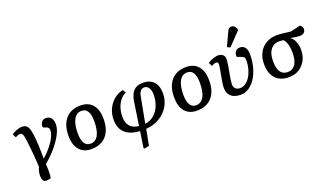

<svg xmlns="http://www.w3.org/2000/svg" viewBox="-87 -1464 4034 2349"><g transform="rotate(-20 1930.0 -290.0)"><path d="M213 188Q161 188 161 104Q161 77 167.5 49Q174 21 186 -1Q184 -41 182.5 -69.5Q181 -98 178.5 -127Q176 -156 172.5 -195.5Q169 -235 162 -297Q155 -364 148.5 -399Q142 -434 132 -446.5Q122 -459 106 -459Q76 -459 44 -437L21 -485Q37 -498 61.5 -509Q86 -520 110.5 -527Q135 -534 154 -534Q192 -534 214 -516Q236 -498 248.5 -451.5Q261 -405 267 -320Q270 -293 271.5 -252.5Q273 -212 274 -166Q275 -120 275 -76Q331 -124 375.5 -179Q420 -234 445.5 -285.5Q471 -337 471 -374Q471 -411 439 -423L395 -438Q391 -480 411 -507Q431 -534 467 -534Q511 -534 535 -504.5Q559 -475 559 -420Q559 -366 523.5 -295.5Q488 -225 424.5 -149.5Q361 -74 277 -4Q278 11 279 31.5Q280 52 280.5 70.5Q281 89 281 99Q281 152 273 178Q238 188 213 188Z M865 14Q764 14 709.5 -51Q655 -116 655 -235Q655 -376 724 -455Q793 -534 918 -534Q1020 -534 1075 -469Q1130 -404 1130 -285Q1130 -142 1060.5 -64Q991 14 865 14ZM877 -52Q943 -52 978 -114Q1013 -176 1013 -298Q1013 -468 908 -468Q843 -468 807.5 -405Q772 -342 772 -227Q772 -52 877 -52Z M1480 230 1466 223 1498 10Q1372 3 1306.5 -57.5Q1241 -118 1241 -228Q1241 -304 1270 -367.5Q1299 -431 1350.5 -475Q1402 -519 1470 -534L1496 -494Q1430 -464 1392 -392.5Q1354 -321 1354 -228Q1354 -68 1507 -52L1553 -358Q1568 -449 1610.5 -491.5Q1653 -534 1728 -534Q1820 -534 1870 -481Q1920 -428 1920 -331Q1920 -239 1876 -164Q1832 -89 1754.5 -43Q1677 3 1578 10L1538 217ZM1588 -52Q1654 -60 1703 -101Q1752 -142 1779.5 -208Q1807 -274 1807 -356Q1807 -410 1785 -442.5Q1763 -475 1727 -475Q1669 -475 1652 -391Z M2240 14Q2139 14 2084.5 -51Q2030 -116 2030 -235Q2030 -376 2099 -455Q2168 -534 2293 -534Q2395 -534 2450 -469Q2505 -404 2505 -285Q2505 -142 2435.5 -64Q2366 14 2240 14ZM2252 -52Q2318 -52 2353 -114Q2388 -176 2388 -298Q2388 -468 2283 -468Q2218 -468 2182.5 -405Q2147 -342 2147 -227Q2147 -52 2252 -52Z M2809 14Q2728 14 2684.5 -25Q2641 -64 2641 -137Q2641 -163 2647.5 -204.5Q2654 -246 2662.5 -291Q2671 -336 2677.5 -373.5Q2684 -411 2684 -428Q2684 -459 2659 -459Q2629 -459 2598 -437L2574 -485Q2591 -498 2615 -509Q2639 -520 2664 -527Q2689 -534 2708 -534Q2748 -534 2771 -513.5Q2794 -493 2794 -456Q2794 -438 2789.5 -407Q2785 -376 2778.5 -338Q2772 -300 2765 -262.5Q2758 -225 2753.5 -193Q2749 -161 2749 -142Q2749 -105 2770.5 -85Q2792 -65 2831 -65Q2869 -65 2902.5 -88.5Q2936 -112 2961.5 -153.5Q2987 -195 3001.5 -249Q3016 -303 3016 -364Q3016 -389 3006 -400.5Q2996 -412 2962 -423L2920 -438Q2914 -480 2935 -507Q2956 -534 2993 -534Q3037 -534 3060.5 -502.5Q3084 -471 3084 -414Q3084 -323 3063 -245.5Q3042 -168 3004.5 -109.5Q2967 -51 2917 -18.5Q2867 14 2809 14ZM2887 -573 2848 -592 2927 -762Q2940 -790 2951.5 -800Q2963 -810 2983 -810Q3025 -810 3047 -756V-741Z M3438 14Q3325 14 3263.5 -53.5Q3202 -121 3203 -245Q3203 -326 3237 -388.5Q3271 -451 3331.5 -486Q3392 -521 3471 -521Q3519 -521 3650 -504L3778 -534Q3809 -510 3809 -480Q3809 -451 3789.5 -433Q3770 -415 3736 -415Q3718 -415 3682 -419.5Q3646 -424 3615 -431V-429Q3648 -410 3669 -360Q3690 -310 3690 -253Q3690 -174 3657.5 -114Q3625 -54 3568.5 -20Q3512 14 3438 14ZM3444 -50Q3508 -50 3543.5 -102Q3579 -154 3579 -250Q3579 -318 3565 -366Q3551 -414 3525 -436Q3512 -437 3497.5 -438.5Q3483 -440 3474 -440Q3401 -440 3360 -387.5Q3319 -335 3319 -239Q3318 -50 3444 -50Z"/></g></svg>

Font: Literata 7pt Medium
Style: Italic
Weight: 500
Italic angle: -2°
Designer: Latin by Veronika Burian and Jose Scaglione. Greek by Irene Vlachou. Cyrillic by Vera Evstafieva
Foundry: TypeTogether
Version: Version 3.002